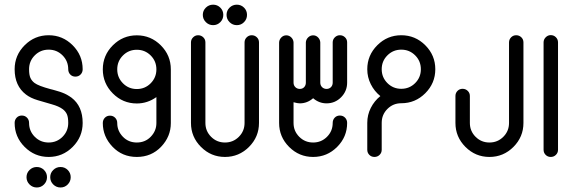

<svg xmlns="http://www.w3.org/2000/svg" viewBox="-20 -685 2499 838"><path d="M340.8 -382.8Q340.8 -369.1 331.8 -359.9Q322.8 -350.6 309.1 -350.6Q295.4 -350.6 286.6 -359.9Q277.8 -369.1 277.8 -382.8Q277.8 -418.5 252.9 -443.4Q228 -468.3 192.4 -468.3Q156.7 -468.3 131.8 -443.4Q106.9 -418.5 106.9 -382.8Q106.9 -357.9 112.8 -345Q118.7 -332 130.9 -322.8Q147.9 -310.1 200.7 -295.9Q202.6 -295.4 210.4 -293.5Q218.3 -291.5 220.9 -290.5Q223.6 -289.6 230.7 -287.6Q237.8 -285.6 241.5 -284.4Q245.1 -283.2 251.5 -280.8Q257.8 -278.3 262.2 -276.4Q266.6 -274.4 272 -271.5Q277.3 -268.6 282.2 -265.4Q287.1 -262.2 292 -258.8Q340.8 -221.7 340.8 -148.4Q340.8 -87.4 297.1 -43.7Q253.4 0 192.4 0Q131.3 0 87.6 -43.7Q43.9 -87.4 43.9 -148.4Q43.9 -162.1 52.7 -171.4Q61.5 -180.7 75.2 -180.7Q88.9 -180.7 97.9 -171.4Q106.9 -162.1 106.9 -148.4Q106.9 -112.8 131.8 -87.9Q156.7 -63 192.4 -63Q228 -63 252.9 -87.9Q277.8 -112.8 277.8 -148.4Q277.8 -173.3 272 -186.3Q266.1 -199.2 253.9 -208.5Q236.8 -221.2 206.3 -229.7Q175.8 -238.3 144.3 -247.8Q112.8 -257.3 93.3 -272.5Q43.9 -310.1 43.9 -382.8Q43.9 -443.8 87.6 -487.5Q131.3 -531.2 192.4 -531.2Q253.4 -531.2 297.1 -487.5Q340.8 -443.8 340.8 -382.8ZM108.9 56.9Q122.1 43.9 140.6 43.9Q159.2 43.9 172.1 56.9Q185.1 69.8 185.1 88.4Q185.1 106.9 172.1 120.1Q159.2 133.3 140.6 133.3Q122.1 133.3 108.9 120.1Q95.7 106.9 95.7 88.4Q95.7 69.8 108.9 56.9ZM212.4 56.9Q225.6 43.9 244.1 43.9Q262.7 43.9 275.6 56.9Q288.6 69.8 288.6 88.4Q288.6 106.9 275.6 120.1Q262.7 133.3 244.1 133.3Q225.6 133.3 212.4 120.1Q199.2 106.9 199.2 88.4Q199.2 69.8 212.4 56.9Z M428.7 -147.9Q428.7 -161.6 437.5 -170.9Q446.3 -180.2 460 -180.2Q473.6 -180.2 482.7 -170.9Q491.7 -161.6 491.7 -147.9Q491.7 -113.8 516.1 -88.4Q540.5 -63 577.1 -63Q613.8 -63 638.2 -88.4Q662.6 -113.8 662.6 -147.9V-261.2Q623.5 -233.4 577.1 -233.4Q516.1 -233.4 472.4 -277.3Q428.7 -321.3 428.7 -382.3Q428.7 -443.4 472.4 -487.1Q516.1 -530.8 577.1 -530.8Q638.2 -530.8 681.9 -487.1Q725.6 -443.4 725.6 -382.3V-147.9Q725.6 -88.9 683.1 -44.4Q640.6 0 577.1 0Q513.7 0 471.2 -44.4Q428.7 -88.9 428.7 -147.9ZM637.7 -442.9Q612.8 -467.8 577.1 -467.8Q541.5 -467.8 516.6 -442.9Q491.7 -418 491.7 -382.3Q491.7 -346.7 516.6 -321.5Q541.5 -296.4 577.1 -296.4Q612.8 -296.4 637.7 -321.5Q662.6 -346.7 662.6 -382.3Q662.6 -418 637.7 -442.9Z M1047.4 -500Q1047.4 -512.7 1056.6 -522Q1065.9 -531.2 1078.6 -531.2Q1091.8 -531.2 1101.1 -522.2Q1110.4 -513.2 1110.4 -500V-148.4Q1110.4 -87.4 1066.7 -43.7Q1022.9 0 961.9 0Q900.9 0 857.2 -43.7Q813.5 -87.4 813.5 -148.4V-500Q813.5 -512.7 822.8 -522Q832 -531.2 844.7 -531.2Q857.9 -531.2 867.2 -522.2Q876.5 -513.2 876.5 -500V-148.4Q876.5 -112.8 901.4 -87.9Q926.3 -63 961.9 -63Q997.6 -63 1022.5 -87.9Q1047.4 -112.8 1047.4 -148.4ZM878.4 -651.6Q891.6 -664.6 910.2 -664.6Q928.7 -664.6 941.7 -651.6Q954.6 -638.7 954.6 -620.1Q954.6 -601.6 941.7 -588.4Q928.7 -575.2 910.2 -575.2Q891.6 -575.2 878.4 -588.4Q865.2 -601.6 865.2 -620.1Q865.2 -638.7 878.4 -651.6ZM981.9 -651.6Q995.1 -664.6 1013.7 -664.6Q1032.2 -664.6 1045.2 -651.6Q1058.1 -638.7 1058.1 -620.1Q1058.1 -601.6 1045.2 -588.4Q1032.2 -575.2 1013.7 -575.2Q995.1 -575.2 981.9 -588.4Q968.8 -601.6 968.8 -620.1Q968.8 -638.7 981.9 -651.6Z M1432.1 -500Q1432.1 -512.7 1441.4 -522Q1450.7 -531.2 1463.4 -531.2Q1476.6 -531.2 1485.8 -522.2Q1495.1 -513.2 1495.1 -500V-324.2Q1495.1 -287.1 1468.8 -260.5Q1442.4 -233.9 1405.3 -233.9Q1372.6 -233.9 1346.7 -256.3Q1320.8 -233.9 1288.6 -233.9Q1278.8 -233.9 1261.2 -238.8V-148.4Q1261.2 -112.8 1286.1 -87.9Q1311 -63 1346.7 -63Q1382.3 -63 1407.2 -87.9Q1432.1 -112.8 1432.1 -148.4Q1432.1 -162.1 1440.9 -171.4Q1449.7 -180.7 1463.4 -180.7Q1477.1 -180.7 1486.1 -171.4Q1495.1 -162.1 1495.1 -148.4Q1495.1 -87.4 1451.4 -43.7Q1407.7 0 1346.7 0Q1285.6 0 1241.9 -43.7Q1198.2 -87.4 1198.2 -148.4V-499.5Q1198.7 -512.2 1207.8 -521.5Q1216.8 -530.8 1229.5 -530.8Q1242.2 -530.8 1251.5 -521.5Q1260.7 -512.2 1261.2 -499.5V-324.2Q1261.2 -312.5 1269 -304.7Q1276.9 -296.9 1288.6 -296.9Q1300.3 -296.9 1307.6 -304.7Q1314.9 -312.5 1314.9 -324.2V-499.5Q1315.4 -512.2 1324.7 -521.5Q1334 -530.8 1346.7 -530.8Q1359.4 -530.8 1368.4 -521.5Q1377.4 -512.2 1377.9 -499.5V-324.2Q1377.9 -312.5 1385.7 -304.7Q1393.6 -296.9 1405.3 -296.9Q1417 -296.9 1424.6 -304.7Q1432.1 -312.5 1432.1 -324.2Z M1731.4 -234.4Q1695.8 -234.4 1670.9 -209.5Q1646 -184.6 1646 -148.9V-31.2Q1646 -18.1 1636.7 -9Q1627.4 0 1614.3 0Q1601.1 0 1592 -9Q1583 -18.1 1583 -31.2V-148.9Q1583 -183.6 1598.4 -214.1Q1613.8 -244.6 1640.1 -265.6Q1613.8 -286.6 1598.4 -317.4Q1583 -348.1 1583 -382.8Q1583 -443.8 1626.7 -487.5Q1670.4 -531.2 1731.4 -531.2Q1792.5 -531.2 1836.2 -487.5Q1879.9 -443.8 1879.9 -382.8Q1879.9 -321.8 1836.2 -278.1Q1792.5 -234.4 1731.4 -234.4ZM1792 -443.4Q1767.1 -468.3 1731.4 -468.3Q1695.8 -468.3 1670.9 -443.4Q1646 -418.5 1646 -382.8Q1646 -347.2 1670.9 -322.3Q1695.8 -297.4 1731.4 -297.4Q1767.1 -297.4 1792 -322.3Q1816.9 -347.2 1816.9 -382.8Q1816.9 -418.5 1792 -443.4Z M2201.7 -500Q2201.7 -512.7 2210.7 -522Q2219.7 -531.2 2232.9 -531.2Q2246.1 -531.2 2255.4 -522.2Q2264.6 -513.2 2264.6 -500V-148.4Q2264.6 -87.4 2220.9 -43.7Q2177.2 0 2116.2 0Q2055.2 0 2011.5 -43.7Q1967.8 -87.4 1967.8 -148.4V-266.1Q1967.8 -279.3 1976.8 -288.3Q1985.8 -297.4 1999 -297.4Q2012.2 -297.4 2021.5 -288.3Q2030.8 -279.3 2030.8 -266.1V-148.4Q2030.8 -112.8 2055.7 -87.9Q2080.6 -63 2116.2 -63Q2151.9 -63 2176.8 -87.9Q2201.7 -112.8 2201.7 -148.4Z M2352.5 -500Q2352.5 -512.7 2361.8 -522.2Q2371.1 -531.7 2383.8 -531.7Q2397 -531.7 2406.2 -522.5Q2415.5 -513.2 2415.5 -500V-31.2Q2415.5 -18.1 2406.2 -9Q2397 0 2383.8 0Q2370.6 0 2361.6 -9Q2352.5 -18.1 2352.5 -31.2Z"/></svg>

Font: Fandogh
Style: Regular
Weight: 400
Designer: Amin Abedi
Version: Version 1.00